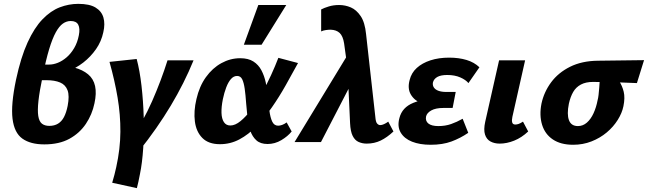

<svg xmlns="http://www.w3.org/2000/svg" viewBox="-20 -737 3361 996"><path d="M210 12Q138 12 96 -18Q54 -48 45 -121Q36 -194 63 -323Q88 -440 123 -516.5Q158 -593 200.5 -637Q243 -681 290 -699Q337 -717 386 -717Q444 -717 475.5 -698Q507 -679 516.5 -646Q526 -613 516 -570Q506 -522 478 -482Q450 -442 412 -412.5Q374 -383 329.5 -366.5Q285 -350 240 -350L265 -398Q381 -398 437 -351.5Q493 -305 470 -201Q458 -143 425.5 -94.5Q393 -46 340 -17Q287 12 210 12ZM236 -84Q262 -84 281 -95.5Q300 -107 312 -130Q324 -153 331 -188Q341 -240 330.5 -268.5Q320 -297 292 -309Q264 -321 221 -321H166L182 -402H235Q257 -402 280.5 -411.5Q304 -421 326 -440Q348 -459 365 -488Q382 -517 389 -554Q396 -589 386 -608.5Q376 -628 347 -628Q325 -628 306 -614.5Q287 -601 269.5 -569.5Q252 -538 235 -482Q218 -426 201 -340Q185 -264 179.5 -214Q174 -164 178.5 -135.5Q183 -107 197.5 -95.5Q212 -84 236 -84Z M701 47 652 -1Q723 -107 769.5 -213Q816 -319 849 -424H984Q936 -306 866 -189Q796 -72 701 47ZM690 239 562 211Q568 190 573.5 170Q579 150 583 130Q604 35 604.5 -53.5Q605 -142 590 -231Q575 -320 548 -416L689 -431Q705 -371 714 -292.5Q723 -214 725.5 -130.5Q728 -47 723 30.5Q718 108 706 166Q702 188 698 205.5Q694 223 690 239Z M1121 11Q1062 11 1030 -21Q998 -53 991 -106.5Q984 -160 999 -223Q1014 -289 1048 -336.5Q1082 -384 1128.5 -409.5Q1175 -435 1226 -435Q1268 -435 1294.5 -418Q1321 -401 1336 -372.5Q1351 -344 1358.5 -309.5Q1366 -275 1369 -240Q1373 -198 1377.5 -163Q1382 -128 1392 -106.5Q1402 -85 1423 -85Q1432 -85 1443.5 -89Q1455 -93 1467 -102L1493 -55Q1473 -30 1439.5 -10Q1406 10 1368 10Q1331 10 1310 -9Q1289 -28 1278.5 -58.5Q1268 -89 1264 -126Q1260 -163 1257 -200Q1254 -244 1249.5 -276Q1245 -308 1236.5 -325.5Q1228 -343 1210 -343Q1192 -343 1178 -327Q1164 -311 1153.5 -283.5Q1143 -256 1136 -222Q1128 -182 1129 -151.5Q1130 -121 1141.5 -103.5Q1153 -86 1175 -86Q1200 -86 1228 -109Q1256 -132 1284 -169Q1312 -206 1338 -252.5Q1364 -299 1386 -347Q1408 -395 1424 -437L1526 -410Q1495 -353 1461.5 -293.5Q1428 -234 1390 -179.5Q1352 -125 1310.5 -82Q1269 -39 1222 -14Q1175 11 1121 11ZM1245 -505 1320 -711H1465L1337 -505Z M1882 8Q1860 8 1840.5 -0.5Q1821 -9 1809.5 -32Q1798 -55 1796 -98L1783 -382L1765 -512Q1759 -550 1742 -566Q1725 -582 1695 -583Q1684 -583 1670 -581Q1656 -579 1646 -574V-688Q1661 -696 1685.5 -703.5Q1710 -711 1739 -711Q1771 -711 1800 -698.5Q1829 -686 1851 -653.5Q1873 -621 1879 -560L1927 -131Q1929 -104 1936.5 -96Q1944 -88 1952 -88Q1961 -88 1972 -93Q1983 -98 1994 -106L2021 -55Q1988 -24 1955 -8Q1922 8 1882 8ZM1508 0 1802 -483 1822 -342 1645 0Z M2214 14Q2158 14 2117.5 -2Q2077 -18 2058.5 -49.5Q2040 -81 2052 -125Q2066 -180 2124 -203.5Q2182 -227 2261 -227L2255 -183Q2207 -183 2168 -199.5Q2129 -216 2111 -247Q2093 -278 2105 -322Q2114 -359 2142 -384.5Q2170 -410 2213 -424Q2256 -438 2310 -438Q2360 -438 2400 -426Q2440 -414 2467 -388L2410 -306Q2396 -323 2367.5 -335.5Q2339 -348 2300 -348Q2267 -348 2249 -338Q2231 -328 2226 -310Q2223 -295 2230.5 -283.5Q2238 -272 2254.5 -266Q2271 -260 2295 -260H2344L2328 -177H2280Q2240 -177 2217 -164Q2194 -151 2190 -132Q2186 -109 2202.5 -96Q2219 -83 2254 -83Q2290 -83 2320 -93.5Q2350 -104 2380 -121L2409 -48Q2368 -20 2322 -3Q2276 14 2214 14Z M2572 8Q2545 8 2524.5 -3Q2504 -14 2496 -39Q2488 -64 2497 -105L2569 -424H2704L2638 -131Q2634 -113 2637 -102Q2640 -91 2653 -91Q2661 -91 2670 -94Q2679 -97 2693 -106L2720 -55Q2686 -23 2647.5 -7.5Q2609 8 2572 8Z M2953 14Q2889 14 2848 -13.5Q2807 -41 2792 -90Q2777 -139 2789 -200Q2802 -260 2839 -310Q2876 -360 2937 -390.5Q2998 -421 3081 -422L3321 -425L3284 -306Q3223 -309 3167.5 -310.5Q3112 -312 3056 -312Q3019 -312 2993.5 -298.5Q2968 -285 2953.5 -260Q2939 -235 2931 -199Q2920 -144 2931.5 -113.5Q2943 -83 2978 -83Q3004 -83 3024.5 -101Q3045 -119 3059 -149.5Q3073 -180 3080 -217Q3083 -227 3085 -244.5Q3087 -262 3088.5 -281.5Q3090 -301 3091 -318Q3092 -335 3090 -341L3159 -363Q3175 -341 3191.5 -316.5Q3208 -292 3215.5 -261Q3223 -230 3214 -186Q3207 -151 3184.5 -115Q3162 -79 3127.5 -50Q3093 -21 3048.5 -3.5Q3004 14 2953 14Z"/></svg>

Font: Ysabeau Infant ExtraBold
Style: Italic
Weight: 800
Italic angle: -12°
Designer: Christian Thalmann (Catharsis Fonts)
Version: Version 2.001;gftools[0.9.30]; featfreeze: ss01,ss02,lnum